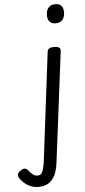

<svg xmlns="http://www.w3.org/2000/svg" viewBox="-220 -832 560 1264"><g transform="rotate(-5 60.5 -200.5)"><path d="M-18 394Q-56 394 -88 375Q-120 356 -140 326Q-149 312 -146 299.5Q-143 287 -127 277Q-111 265 -99 266Q-87 267 -77 279Q-62 298 -48 308.5Q-34 319 -17 319Q4 319 13 300Q22 281 29 242L119 -487Q121 -502 131.5 -508.5Q142 -515 162 -515Q187 -515 197 -507.5Q207 -500 205 -484L113 247Q105 306 85.5 338Q66 370 39.5 382Q13 394 -18 394ZM187 -669Q163 -669 149 -683.5Q135 -698 135 -727Q135 -757 150 -776Q165 -795 197 -795Q222 -795 235.5 -780.5Q249 -766 249 -736Q249 -707 234 -688Q219 -669 187 -669Z"/></g></svg>

Font: Playwrite GB S
Style: Italic
Weight: 400
Italic angle: -7°
Designer: Veronika Burian, José Scaglione
Foundry: TypeTogether
Version: Version 1.000